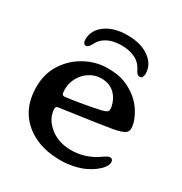

<svg xmlns="http://www.w3.org/2000/svg" viewBox="-159 -784 866 913"><g transform="rotate(30 273.5 -327.5)"><path d="M132 -33Q27 -100 27 -237Q27 -309 63 -364.5Q99 -420 157 -451Q215 -482 277 -482Q333 -482 369.5 -468.5Q406 -455 439 -429Q480 -396 502 -347Q517 -315 517 -289Q517 -273 504 -263Q490 -253 446 -244Q385 -233 181 -205Q163 -203 158 -200Q153 -197 153 -188Q153 -167 163 -144.5Q173 -122 196 -101Q245 -57 320 -57Q387 -57 448 -93L470 -108Q472 -109 481.5 -115Q491 -121 498 -121Q506 -121 510.5 -116Q515 -111 515 -102Q515 -88 502 -71Q479 -41 430 -17Q405 -5 370 2.5Q335 10 299 10Q200 10 132 -33ZM169 -262Q209 -267 261 -276Q313 -285 352 -294Q372 -299 378.5 -304.5Q385 -310 385 -320Q385 -333 378 -352.5Q371 -372 359 -387Q329 -425 276 -425Q242 -425 213 -407Q184 -389 167 -358.5Q150 -328 150 -294Q150 -275 153 -268Q156 -261 169 -262ZM446 -548Q446 -536 441 -529Q436 -522 428 -522Q414 -522 404 -542Q388 -577 356 -593Q324 -609 281 -609Q187 -609 156 -542Q151 -533 145 -527.5Q139 -522 133 -522Q125 -522 120.5 -529Q116 -536 116 -548Q116 -599 161.5 -632Q207 -665 281 -665Q355 -665 400.5 -632Q446 -599 446 -548Z"/></g></svg>

Font: Raigarh Medium
Style: Regular
Weight: 500
Designer: jaikishan Patel
Foundry: MagicType
Version: Version 1.000